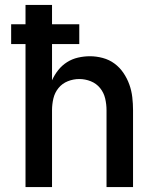

<svg xmlns="http://www.w3.org/2000/svg" viewBox="-20 -755 640 775"><path d="M83 0V-577H25V-657H83V-735H190V-657H300V-577H190V-431Q200 -453 215 -472Q230 -491 250.5 -504Q271 -517 295 -522.5Q319 -528 343 -528Q369 -528 395 -521Q421 -514 442 -498.5Q463 -483 478 -461Q493 -439 502 -414Q511 -389 514 -362.5Q517 -336 517 -310V0H410V-310Q410 -334 404.5 -357.5Q399 -381 384 -399.5Q369 -418 346.5 -427Q324 -436 300 -436Q276 -436 253.5 -427Q231 -418 216 -399.5Q201 -381 195.5 -357.5Q190 -334 190 -310V0Z"/></svg>

Font: Zed Mono Semibold Extended
Style: Regular
Weight: 600
Width: 7
Monospace: yes
Designer: Belleve Invis
Foundry: Belleve Invis
Version: Version 1.0.0; ttfautohint (v1.8.4)